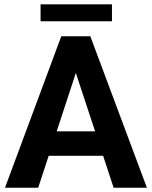

<svg xmlns="http://www.w3.org/2000/svg" viewBox="-20 -881 712 901"><path d="M513.2 0 463.9 -149.9H208.5L159.2 0H3.4L267.6 -710.9H403.8L669.4 0ZM246.1 -264.6H426.3L335.9 -538.6ZM505.4 -860.8V-781.2H170.4V-860.8Z"/></svg>

Font: Vazirmatn UI FD
Style: Bold
Weight: 700
Designer: Saber Rastikerdar
Foundry: Saber Rastikerdar
Version: Version 33.003